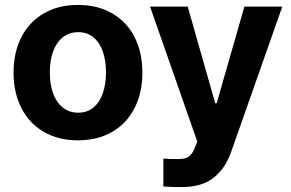

<svg xmlns="http://www.w3.org/2000/svg" viewBox="-20 -557 1175 776"><path d="M34.8 -263.2Q34.8 -345.3 66.5 -407Q98.1 -468.8 157.2 -502.9Q216.2 -537.1 295.2 -537.1Q374.3 -537.1 433.4 -502.9Q492.5 -468.8 523.9 -407Q555.4 -345.3 555.4 -263.2Q555.4 -182.2 523.9 -120.2Q492.5 -58.2 433.4 -24Q374.3 10.2 295.2 10.2Q216.2 10.2 157.2 -24Q98.1 -58.2 66.5 -120.2Q34.8 -182.2 34.8 -263.2ZM408.4 -264.4Q408.4 -311.3 395.7 -348.1Q383 -385 357.8 -406Q332.6 -427 296.3 -427Q259.5 -427 233.5 -406Q207.6 -385 194.4 -348.4Q181.3 -311.9 181.3 -264.4Q181.3 -216.9 194.4 -180.2Q207.6 -143.6 233.5 -122.6Q259.5 -101.6 296.3 -101.6Q332.6 -101.6 357.8 -122.6Q383 -143.6 395.7 -180.5Q408.4 -217.4 408.4 -264.4ZM640.3 196.7V83.9L664.8 85.5Q679.8 85.9 699 85.9Q716.6 85.9 728.3 82.9Q740 79.9 750.3 69.2Q760.6 58.5 768.3 37.3L777.3 15L586.5 -530.3H738.6L849.9 -139.8H855.8L967.7 -530.3H1120.9L913.9 57.9Q889.9 125.5 842 162.4Q794.1 199.2 713.7 199.2Q671.2 199.2 640.3 196.7Z"/></svg>

Font: Pretendard JP Variable
Style: Regular
Weight: 400
Designer: Base glyphs from Inter by Rasmus Andersson; Hangul glyphs from Noto Sans CJK(Source Han Sans) by Jang Soo-young and Kang
Foundry: Kil Hyung-jin
Version: Version 1.307;Glyphs 3.2 (3192)